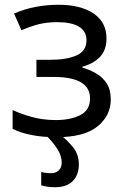

<svg xmlns="http://www.w3.org/2000/svg" viewBox="-20 -566 530 806"><path d="M226 -546Q318 -546 372.5 -509.5Q427 -473 427 -405Q427 -356 400 -327.5Q373 -299 326 -286V-282Q358 -273 385 -257Q412 -241 428.5 -215Q445 -189 445 -148Q445 -81 389.5 -35.5Q334 10 216 10Q158 10 111 0.5Q64 -9 33 -25V-104Q67 -88 113.5 -75Q160 -62 215 -62Q275 -62 316.5 -82.5Q358 -103 358 -153Q358 -243 205 -243H133V-315H191Q260 -315 301.5 -333.5Q343 -352 343 -397Q343 -435 311.5 -454Q280 -473 221 -473Q177 -473 143.5 -464.5Q110 -456 70 -439L39 -509Q123 -546 226 -546ZM239 116Q239 89 221.5 60.5Q204 32 171 0H233Q259 19 285 50Q311 81 311 124Q311 168 285.5 194Q260 220 211 220Q180 220 153 212V156Q170 161 196 161Q214 161 226.5 149.5Q239 138 239 116Z"/></svg>

Font: Noto Sans IKEA
Style: Regular
Weight: 400
Designer: Monotype Design Team
Foundry: Monotype Imaging Inc.
Version: Version 2.001